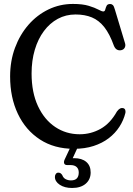

<svg xmlns="http://www.w3.org/2000/svg" viewBox="-20 -729 660 955"><path d="M603.9 -167.9Q594.9 -130.9 574 -98.6Q553.1 -66.2 521 -41.6Q488.8 -17 445.5 -2.9Q402.1 11.2 347.7 11.2Q249.9 11.2 178.7 -35.2Q107.5 -81.5 68.9 -162.8Q30.3 -244 30.3 -348.9Q30.3 -425.5 54.6 -491.2Q79 -556.8 121.8 -605.9Q164.7 -654.9 221.4 -682.2Q278 -709.4 342.8 -709.4Q390.7 -709.4 421.2 -700.1Q451.7 -690.8 469 -681.4Q486.4 -672 493.8 -672Q501.2 -672 503.5 -681.4Q505.8 -690.8 510.2 -700Q514.5 -709.1 528.1 -709.1Q535.9 -709.1 541.5 -703.6Q547 -698.1 551.6 -681L602.1 -513.4Q605.6 -501.5 600.1 -491.4Q594.5 -481.3 581.4 -479.1Q570.1 -477.4 561.3 -482.5Q552.4 -487.6 546.7 -501.1Q525.7 -559.9 498.9 -593.9Q472.1 -627.9 437.1 -642.4Q402 -657 355.7 -657Q307.5 -657 267.6 -635.4Q227.6 -613.8 198.4 -574.5Q169.1 -535.3 153.1 -481.4Q137.1 -427.6 137.1 -363.6Q137.1 -269.2 168.8 -201.4Q200.5 -133.5 254.6 -97.4Q308.7 -61.2 376.2 -61.2Q432.1 -61.2 480.3 -88.2Q528.5 -115.1 561.8 -174.8Q570.5 -186.1 577.6 -189.5Q584.7 -192.9 591.7 -191.3Q599 -190.1 602.2 -183.9Q605.4 -177.7 603.9 -167.9ZM335.6 -8.2H372.1L336.9 68.3L312.8 61.2Q320.4 59.5 329.1 58.6Q337.8 57.7 348.8 57.7Q387 57.7 409 76.2Q430.9 94.8 430.9 128.7Q430.9 163.6 406.3 184.8Q381.6 206 338.4 206Q301.3 206 277.2 190Q253.1 173.9 253.1 150.9Q253.1 141.8 257.9 135.8Q262.7 129.7 269.9 129.7Q276.8 129.7 281.5 133Q286.2 136.4 289.5 141.7Q295 156.4 306.9 162.3Q318.8 168.3 333.1 168.3Q371.7 168.3 371.7 128.9Q371.7 111.5 361.2 101.8Q350.8 92 330.3 92H314.3Q302.6 92 299.4 84.2Q296.3 76.3 301.1 65.5Z"/></svg>

Font: Fraunces 144pt S100 Black
Style: Regular
Weight: 900
Version: Version 1.000